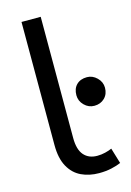

<svg xmlns="http://www.w3.org/2000/svg" viewBox="-116 -799 594 869"><g transform="rotate(-15 181.5 -364.0)"><path d="M238 12Q192 12 155 -5.5Q118 -23 96.5 -62Q75 -101 75 -163V-740H165V-172Q165 -118 187.5 -92Q210 -66 250 -66Q269 -66 287.5 -70.5Q306 -75 319 -81L341 -8Q323 0 296.5 6Q270 12 238 12ZM296 -288Q269 -288 249 -308Q229 -328 229 -355Q229 -386 247 -404Q265 -422 296 -422Q322 -422 342.5 -402Q363 -382 363 -355Q363 -325 344 -306.5Q325 -288 296 -288Z"/></g></svg>

Font: ABeeZee
Style: Regular
Weight: 400
Designer: Anja Meiners
Foundry: Anja Meiners
Version: Version 1.003; ttfautohint (v1.8.3)